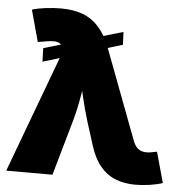

<svg xmlns="http://www.w3.org/2000/svg" viewBox="-53 -789 812 852"><g transform="rotate(5 353.0 -363.0)"><path d="M123 -495.6 121.1 -555.7 469.7 -658.7 472.2 -601.6ZM4.9 0 207 -543 206.5 -552.7Q205.6 -570.8 197 -579.8Q188.5 -588.9 169.9 -590.1Q151.4 -591.3 120.1 -585L94.7 -581.1L56.2 -721.7Q80.6 -729.5 116 -733.9Q151.4 -738.3 185.1 -738.3Q240.2 -738.3 282 -722.7Q323.7 -707 354.2 -672.6Q384.8 -638.2 406.2 -582L558.1 -179.7Q565.9 -160.2 577.1 -149.7Q588.4 -139.2 604 -136.5Q619.6 -133.8 638.7 -137.2L664.1 -142.1L702.1 -5.9Q679.7 2 646.5 7.1Q613.3 12.2 581.1 12.2Q530.8 12.2 491.5 -3.7Q452.1 -19.5 423.6 -54.2Q395 -88.9 377.4 -145.5L345.7 -245.6Q328.6 -300.8 315.4 -357.4Q302.2 -414.1 289.6 -481H327.6Q314.9 -414.1 305.7 -357.7Q296.4 -301.3 280.8 -245.6L210.9 0Z"/></g></svg>

Font: Inter 16pt Black
Style: Regular
Weight: 900
Version: Version 4.001;git-66647c0bb